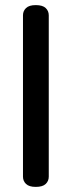

<svg xmlns="http://www.w3.org/2000/svg" viewBox="-20 -722 281 752"><path d="M171 -30Q171 -13 159 -1.5Q147 10 120 10Q94 10 82 -1.5Q70 -13 70 -30V-662Q70 -679 82 -690.5Q94 -702 120 -702Q147 -702 159 -690.5Q171 -679 171 -662Z"/></svg>

Font: Sofadi One
Style: Regular
Weight: 400
Designer: Botjo Nikoltchev
Foundry: Botjo Nikoltchev
Version: Version 1.002